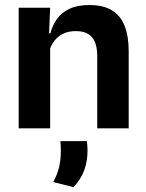

<svg xmlns="http://www.w3.org/2000/svg" viewBox="-20 -522 594 781"><path d="M375.5 0V-294.5Q375.5 -325.5 367.2 -348Q359 -370.5 340 -383Q321 -395.5 288 -395.5Q259 -395.5 237.2 -385Q215.5 -374.5 201.8 -356.8Q188 -339 181 -316.5L161 -386.5H185Q193 -419 211.8 -445Q230.5 -471 262.8 -486.2Q295 -501.5 343.5 -501.5Q400 -501.5 435 -480.2Q470 -459 486.8 -417Q503.5 -375 503.5 -313V0ZM56 0V-490.5H184L179 -371L184 -360.5V0ZM333.5 52Q334.5 59.5 335.2 69.5Q336 79.5 336 90.5Q336 133.5 323 169.5Q310 205.5 279.5 239.5L196.5 218.5Q212 190.5 219.8 160Q227.5 129.5 227.5 91.5Q227.5 81 227 71.5Q226.5 62 225.5 52Z"/></svg>

Font: Anek Latin SemiBold
Style: Regular
Weight: 600
Designer: Yesha Goshar
Foundry: Ek Type
Version: Version 1.003